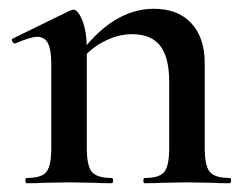

<svg xmlns="http://www.w3.org/2000/svg" viewBox="-20 -418 563 438"><path d="M310 -12Q344 -12 355 -26Q366 -40 366 -81V-231Q366 -287 345.5 -313.5Q325 -340 281 -340Q248 -340 214.5 -322Q181 -304 160 -274L155 -286Q235 -398 331 -398Q386 -398 416.5 -365Q447 -332 447 -274V-81Q447 -40 458.5 -26Q470 -12 504 -12Q507 -12 507 -6Q507 0 504 0Q479 0 464 -1L407 -2L350 -1Q335 0 310 0Q307 0 307 -6Q307 -12 310 -12ZM41 -12Q75 -12 86 -26Q97 -40 97 -81V-272Q97 -304 89.5 -319Q82 -334 65 -334Q50 -334 15 -319H14Q10 -319 8 -324Q6 -329 9 -330L140 -394Q146 -396 147 -396Q158 -396 168 -371Q178 -346 178 -306V-81Q178 -40 189.5 -26Q201 -12 235 -12Q238 -12 238 -6Q238 0 235 0Q210 0 195 -1L138 -2L80 -1Q66 0 41 0Q38 0 38 -6Q38 -12 41 -12Z"/></svg>

Font: Cormorant Garamond SemiBold
Style: Regular
Weight: 600
Designer: Christian Thalmann (Catharsis Fonts)
Foundry: Catharsis Fonts
Version: Version 4.000